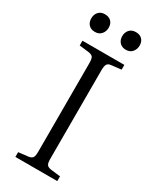

<svg xmlns="http://www.w3.org/2000/svg" viewBox="-225 -954 829 1016"><g transform="rotate(30 190.0 -445.5)"><path d="M62 0V-29L122 -36Q141 -39 147 -49Q153 -59 153 -86V-626Q153 -652 146.5 -661.5Q140 -671 120 -674L62 -681V-710H318V-681L257 -674Q240 -672 233.5 -661.5Q227 -651 227 -623V-83Q227 -58 233.5 -48.5Q240 -39 259 -36L318 -29V0ZM284 -783Q260 -783 246 -798Q232 -813 232 -836Q232 -860 246 -875.5Q260 -891 285 -891Q309 -891 323 -877Q337 -863 337 -839Q337 -816 323 -799.5Q309 -783 284 -783ZM95 -783Q70 -783 56.5 -798Q43 -813 43 -836Q43 -860 57 -875.5Q71 -891 95 -891Q120 -891 134 -877Q148 -863 148 -839Q148 -816 134 -799.5Q120 -783 95 -783Z"/></g></svg>

Font: Literata 36pt Light
Style: Regular
Weight: 300
Designer: Latin by Veronika Burian and Jose Scaglione. Greek by Irene Vlachou. Cyrillic by Vera Evstafieva.
Foundry: TypeTogether
Version: Version 3.002